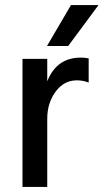

<svg xmlns="http://www.w3.org/2000/svg" viewBox="-20 -740 410 760"><path d="M250 -558H166L261 -720H370ZM167 0H69V-507H167V-418Q204 -512 300 -512Q314 -512 331 -509V-413Q310 -422 284 -422Q233 -422 200 -377Q167 -332 167 -270Z"/></svg>

Font: Hind Mysuru Medium
Style: Regular
Weight: 500
Designer: Manushi Parikh, Hitesh Malaviya
Foundry: Indian Type Foundry
Version: Version 0.703;PS 1.0;hotconv 1.0.86;makeotf.lib2.5.63406